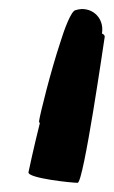

<svg xmlns="http://www.w3.org/2000/svg" viewBox="-20 -512 248 418"><path d="M42 -137C40 -124 136 -114 149 -114C162 -114 206 -420 208 -432C208 -434 207 -437 202 -439C208 -476 176 -500 145 -490C135 -490 119 -445 112 -422C90 -356 67 -263 65 -248C65 -245 66 -244 67 -245C53 -189 43 -142 42 -137Z"/></svg>

Font: Ampere
Style: UltCndIta
Weight: 400
Version: Version 1